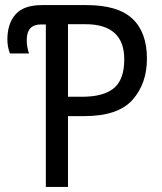

<svg xmlns="http://www.w3.org/2000/svg" viewBox="-20 -734 638 754"><path d="M247 0V-278H311Q443 -278 500 -341.5Q557 -405 557 -504Q557 -607 500 -660.5Q443 -714 320 -714H145Q73 -714 41 -677.5Q9 -641 9 -579Q9 -550 19 -524H94Q91 -531 88 -546Q85 -561 85 -577Q85 -638 141 -638H160V0ZM247 -639H315Q468 -639 468 -501Q468 -422 427.5 -388Q387 -354 302 -354H247Z"/></svg>

Font: Noto Sans UI SemiCondensed
Style: Regular
Weight: 400
Width: 4
Designer: Monotype Design Team
Foundry: Monotype Imaging Inc.
Version: 1.001